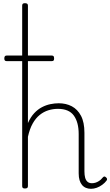

<svg xmlns="http://www.w3.org/2000/svg" viewBox="-20 -1166 691 1203"><path d="M550 17Q533 17 518.5 11Q504 5 494 -7Q484 -19 478.5 -37Q473 -55 473 -80V-326Q473 -400 442.5 -442Q412 -484 343 -484Q312 -484 283 -475Q254 -466 229 -446Q204 -426 185 -392.5Q166 -359 155 -309V0Q155 8 150.5 11.5Q146 15 136 15Q127 15 123 11.5Q119 8 119 0V-1131Q119 -1139 123 -1142.5Q127 -1146 136 -1146Q146 -1146 150.5 -1142.5Q155 -1139 155 -1131V-395Q172 -433 194.5 -457Q217 -481 243 -494.5Q269 -508 296 -513.5Q323 -519 348 -519Q394 -519 430 -500Q466 -481 487.5 -440.5Q509 -400 509 -334V-93Q509 -69 513.5 -52.5Q518 -36 528.5 -27Q539 -18 556 -18Q566 -18 577 -21Q588 -24 600.5 -32Q613 -40 623 -53Q628 -59 633 -60Q638 -61 644 -55Q649 -51 650.5 -46Q652 -41 648 -35Q637 -20 620.5 -8Q604 4 586 10.5Q568 17 550 17ZM22 -783Q14 -783 10.5 -787Q7 -791 7 -799Q7 -809 10.5 -813.5Q14 -818 22 -818H304Q313 -818 316 -813.5Q319 -809 319 -799Q319 -791 316 -787Q313 -783 304 -783Z"/></svg>

Font: Playwrite BR Thin
Style: Regular
Weight: 250
Version: Version 1.003